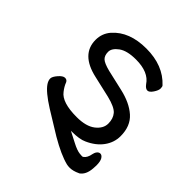

<svg xmlns="http://www.w3.org/2000/svg" viewBox="-171 -605 852 852"><g transform="rotate(45 255.0 -178.5)"><path d="M258 73Q180 25 149 6Q84 -35 65 -64Q56 -78 56 -90Q56 -102 72 -120.5Q88 -139 100.5 -139Q113 -139 118 -128Q125 -109 140 -90Q168 -52 260 -52Q319 -52 349.5 -76Q380 -100 380 -131Q380 -162 363.5 -181.5Q347 -201 294 -214L194 -237Q77 -263 77 -354Q77 -394 103 -424Q158 -486 264 -486Q370 -486 430 -421Q434 -417 434 -405Q434 -393 422 -375Q410 -357 398.5 -357Q387 -357 375 -373Q345 -419 266 -419Q210 -419 182 -398.5Q154 -378 154 -355.5Q154 -333 166 -321Q178 -309 217 -299L313 -277Q380 -262 419 -227.5Q458 -193 458 -130Q458 -90 433.5 -56.5Q409 -23 364 -3Q339 9 290 9Q288 9 285 9Q307 20 336.5 35.5Q366 51 385 53Q392 54 398.5 54Q405 54 406 52Q421 42 426 14Q430 -4 441 -10Q445 -12 449 -12Q459 -12 466.5 0Q474 12 474 38Q474 47 473 57Q470 100 444 117H443Q418 129 397 129Q387 129 378 127Q330 115 258 73Z"/></g></svg>

Font: Moon Stars Kai
Style: Bold
Weight: 700
Designer: GuiWonder
Version: Version 1.101